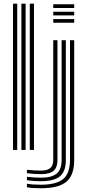

<svg xmlns="http://www.w3.org/2000/svg" viewBox="-20 -820 477 1050"><path d="M143 0V-800H165.8V0ZM51.2 0V-800H74.2V0ZM97 0V-800H120V0ZM271.2 -776.2V-796.5H385.8V-776.2ZM271.2 -695.5V-715.8H385.8V-695.5ZM271.2 -735.8V-756H385.8V-735.8ZM203.2 209.5Q178.8 209.5 159.4 208.1Q140 206.8 127.2 204V184.8Q142.5 187.5 162.1 188.9Q181.8 190.2 203.2 190.2Q288.5 190.2 325.6 158.9Q362.8 127.5 362.8 55.2V-600H385.8V55.2Q385.8 138 343.1 173.8Q300.5 209.5 203.2 209.5ZM203.2 171Q183 171 163.5 169.6Q144 168.2 127.2 165.8V146.8Q146.2 149 165.8 150.4Q185.2 151.8 203.2 151.8Q263.8 151.8 290.4 129Q317 106.2 317 55.2V-600H340V55.2Q340 117 308.1 144Q276.2 171 203.2 171ZM203.2 132.5Q187.5 132.5 167.9 131.1Q148.2 129.8 127.2 127.5V108.5Q147.8 110.8 167.6 111.9Q187.5 113 203.2 113Q239.2 113 255.2 99.1Q271.2 85.2 271.2 55V-600H294.2V55.2Q294.2 95.8 273 114.1Q251.8 132.5 203.2 132.5Z"/></svg>

Font: Big Shoulders Inline Text Thin
Style: Bold
Weight: 700
Version: Version 2.002